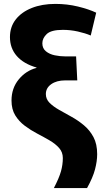

<svg xmlns="http://www.w3.org/2000/svg" viewBox="-20 -760 541 984"><path d="M256 204Q283 152 292.5 118Q302 84 302 50Q302 20 283 -1.5Q264 -23 234 -40.5Q204 -58 170.5 -75.5Q137 -93 107 -115.5Q77 -138 58 -169Q39 -200 39 -245Q39 -308 76 -353Q113 -398 167 -412V-414Q101 -433 66 -473Q31 -513 31 -570Q31 -622 60.5 -660Q90 -698 142.5 -719Q195 -740 264 -740Q324 -740 379.5 -726.5Q435 -713 473 -695L445 -578Q417 -590 379 -598.5Q341 -607 302 -607Q242 -607 219.5 -585.5Q197 -564 197 -538Q197 -512 215.5 -497Q234 -482 261 -476.5Q288 -471 314 -471H370L376 -348H314Q270 -348 242.5 -328.5Q215 -309 215 -278Q215 -252 234 -233Q253 -214 283 -197Q313 -180 346.5 -161.5Q380 -143 410 -118Q440 -93 459 -57.5Q478 -22 478 30Q478 66 467 108Q456 150 426 204Z"/></svg>

Font: Murecho
Style: Bold
Weight: 700
Designer: Neil Summerour
Foundry: Positype
Version: Version 1.010; ttfautohint (v1.8.3)